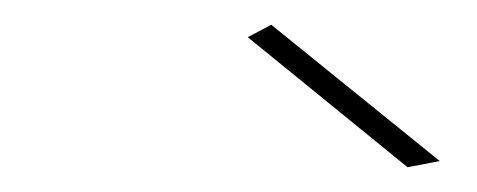

<svg xmlns="http://www.w3.org/2000/svg" viewBox="-20 -759 385 155"><path d="M199 -739 335 -629 309 -624 180 -729Z"/></svg>

Font: Gontserrat Thin
Style: Italic
Weight: 250
Italic angle: -11.3°
Designer: Julieta Ulanovsky
Foundry: Julieta Ulanovsky
Version: Version 6.001